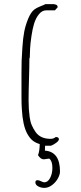

<svg xmlns="http://www.w3.org/2000/svg" viewBox="-20 -686 392 925"><path d="M269 140.1Q269 155.8 258.3 174.6Q247.6 193.4 230 206.3Q212.4 219.2 193.4 219.2Q177.7 219.2 164.1 211.9Q150.4 204.6 150.4 192.4Q150.4 182.1 161.1 182.1Q167.5 182.1 177.2 187Q188 192.4 193.4 192.4Q210.4 192.4 221.4 171.4Q232.4 150.4 232.4 122.6Q232.4 89.8 217.3 78.1Q212.9 78.1 204.1 79.6Q195.8 81.5 190.4 81.5Q175.8 81.5 163.1 61.5Q170.9 42.5 171.4 8.3L168.9 7.3Q149.9 1.5 136.2 -9.8Q122.6 -21 110.4 -43.5Q89.8 -82.5 85.4 -157.7Q83.5 -180.7 83.5 -217.8V-332Q83.5 -371.1 84.2 -393.3Q85 -415.5 87.9 -457.5Q90.8 -503.4 96.9 -534.2Q103 -564.9 115.7 -595.7Q128.4 -627.4 146.5 -641.1Q155.8 -647.9 173.8 -655.3Q189.5 -661.1 198.7 -666H238.8L241.7 -665.5Q242.7 -665 244.1 -665Q248.5 -663.6 249.5 -663.6Q253.4 -661.6 253.9 -661.1Q256.3 -658.7 256.8 -657.2Q257.8 -653.3 257.8 -650.9L244.6 -636.2H202.6Q183.1 -636.2 168 -617.9Q152.8 -599.6 144 -571.3Q136.7 -546.9 131.6 -512.7Q126.5 -478.5 125 -452.6Q123.5 -429.2 123.5 -409.2L121.6 -403.8Q121.6 -362.8 119.6 -302.7Q117.7 -242.7 117.7 -202.1Q117.7 -178.7 118.9 -161.1Q120.1 -143.6 123 -121.1Q126 -99.1 133.3 -82.3Q140.6 -65.4 152.3 -48.8Q163.6 -33.2 181.6 -25.1Q199.7 -17.1 223.6 -17.1Q238.3 -17.1 248.5 -25.9Q263.7 -25.9 263.7 -15.1Q263.7 -7.8 251 1.7Q238.3 11.2 225.6 16.1H197.3Q196.3 30.8 196.3 39.6Q269 44.9 269 140.1Z"/></svg>

Font: Amatica SC
Style: Regular
Weight: 400
Version: Version 2.000